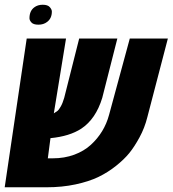

<svg xmlns="http://www.w3.org/2000/svg" viewBox="-35 -793 731 813"><path d="M109.9 -761.7Q124.5 -772.9 145.8 -772.9Q167 -772.9 175.8 -762.9Q184.6 -752.9 184.6 -744.1Q184.6 -715.3 164.6 -700.2Q149.4 -688.5 127.9 -688.5Q106.4 -688.5 98.1 -697.8Q89.8 -707 89.8 -715.8Q89.8 -746.6 109.9 -761.7ZM162.6 0H-15.1L78.1 -629.9H244.6L192.9 -313Q205.1 -320.8 209.2 -324Q213.4 -327.1 221.7 -341.1Q230 -355 236.8 -378.4L300.3 -629.9H461.9L397.9 -378.4Q370.6 -289.1 309.6 -248.5Q259.8 -215.8 178.7 -208L167.5 -122.6H188.5Q237.8 -122.6 279.3 -137.9Q320.8 -153.3 349.6 -179.7Q406.7 -231.9 426.8 -306.6L514.6 -629.9H675.8L588.9 -296.9Q577.6 -251.5 555.7 -211.2Q533.7 -170.9 512.2 -144.5Q490.7 -118.2 456.5 -90.8Q422.4 -63.5 382.1 -43.9Q341.8 -24.4 284.9 -12.2Q228 0 162.6 0Z"/></svg>

Font: Open Sans Hebrew Condensed Extra Bold
Style: Italic
Weight: 800
Width: 3
Italic angle: -12°
Foundry: Ascender Corporation, Yanek Iontef
Version: Version 2.001;PS 002.001;hotconv 1.0.70;makeotf.lib2.5.58329